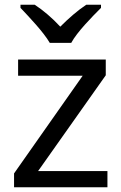

<svg xmlns="http://www.w3.org/2000/svg" viewBox="-20 -786 510 806"><path d="M189 -606H279C303 -651 366 -715 404 -753V-766H342C307 -743 269 -710 233 -674C200 -710 161 -743 126 -766H66V-753C102 -715 163 -651 189 -606ZM431 0V-68H140L424 -470V-536H56V-468H327L39 -58V0Z"/></svg>

Font: Noto Sans Cuneiform
Style: Regular
Weight: 400
Designer: Monotype Design Team
Foundry: Monotype Imaging Inc.
Version: Version 2.001